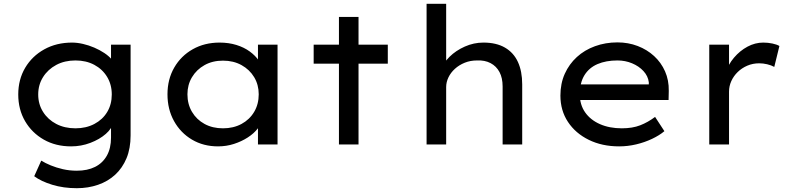

<svg xmlns="http://www.w3.org/2000/svg" viewBox="-20 -760 4174 1010"><path d="M384 230Q314 230 255 212Q196 194 160 167L197 85Q218 98 247 110Q276 122 311 130Q346 138 384 138Q440 138 480 118Q520 98 542 59Q564 20 564 -36V-121L575 -114Q569 -84 536.5 -55.5Q504 -27 455.5 -8.5Q407 10 354 10Q273 10 210.5 -25.5Q148 -61 112 -122.5Q76 -184 76 -263Q76 -342 112.5 -403.5Q149 -465 213 -500.5Q277 -536 359 -536Q386 -536 416.5 -529Q447 -522 476 -509.5Q505 -497 529 -481Q553 -465 568.5 -446.5Q584 -428 586 -410L564 -402V-525H667V-48Q667 21 645.5 72.5Q624 124 586 159Q548 194 496 212Q444 230 384 230ZM377 -85Q433 -85 476.5 -108Q520 -131 544 -171Q568 -211 568 -263Q568 -315 543.5 -355.5Q519 -396 476 -419Q433 -442 377 -442Q320 -442 276 -418.5Q232 -395 206.5 -354.5Q181 -314 181 -263Q181 -212 206.5 -171.5Q232 -131 276 -108Q320 -85 377 -85Z M1127 10Q1050 10 990 -25.5Q930 -61 895.5 -123Q861 -185 861 -264Q861 -343 896.5 -404.5Q932 -466 994 -501Q1056 -536 1135 -536Q1183 -536 1223.5 -523.5Q1264 -511 1294 -489Q1324 -467 1342 -440.5Q1360 -414 1362 -385L1337 -389V-525H1440V0H1337V-133L1359 -134Q1355 -109 1335.5 -83.5Q1316 -58 1283.5 -37Q1251 -16 1211 -3Q1171 10 1127 10ZM1153 -85Q1208 -85 1250.5 -108Q1293 -131 1317 -171.5Q1341 -212 1341 -264Q1341 -314 1317 -354Q1293 -394 1250.5 -417.5Q1208 -441 1153 -441Q1098 -441 1056 -417.5Q1014 -394 990 -354Q966 -314 966 -264Q966 -212 990 -171.5Q1014 -131 1056 -108Q1098 -85 1153 -85Z M1763 0V-671H1866V0ZM1630 -425V-525H2020V-425Z M2224 0V-740H2327V-401L2301 -393Q2312 -429 2345 -461.5Q2378 -494 2425 -515Q2472 -536 2523 -536Q2591 -536 2636.5 -509.5Q2682 -483 2704.5 -434Q2727 -385 2727 -316V0H2624V-305Q2624 -350 2607.5 -381Q2591 -412 2560.5 -428Q2530 -444 2489 -442Q2454 -442 2424.5 -430Q2395 -418 2373 -398Q2351 -378 2339 -353Q2327 -328 2327 -302V0H2276Q2258 0 2245 0Q2232 0 2224 0Z M3237 10Q3147 10 3077 -24.5Q3007 -59 2967.5 -119Q2928 -179 2928 -257Q2928 -321 2951 -372Q2974 -423 3014.5 -460Q3055 -497 3110 -517Q3165 -537 3228 -537Q3285 -537 3334.5 -518Q3384 -499 3421 -465Q3458 -431 3478.5 -384.5Q3499 -338 3498 -282L3497 -234H3012L2989 -316H3408L3393 -303V-327Q3389 -360 3365 -386Q3341 -412 3305 -427Q3269 -442 3228 -442Q3168 -442 3123.5 -423Q3079 -404 3054.5 -364.5Q3030 -325 3030 -264Q3030 -209 3058 -169Q3086 -129 3136 -107Q3186 -85 3251 -85Q3307 -85 3348 -101Q3389 -117 3426 -145L3475 -70Q3449 -48 3410 -29.5Q3371 -11 3326.5 -0.5Q3282 10 3237 10Z M3711 0V-525H3815V-350L3797 -376Q3810 -420 3841 -456.5Q3872 -493 3912 -514.5Q3952 -536 3995 -536Q4020 -536 4043.5 -531Q4067 -526 4080 -518L4053 -408Q4037 -417 4015.5 -422Q3994 -427 3974 -427Q3940 -427 3911 -414.5Q3882 -402 3860.5 -381Q3839 -360 3827 -333.5Q3815 -307 3815 -278V0Z"/></svg>

Font: Lexend Exa
Style: Regular
Weight: 400
Designer: Bonnie Shaver-Troup, Thomas Jockin
Foundry: Lexend
Version: Version 1.007